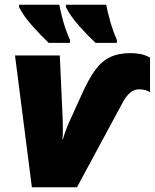

<svg xmlns="http://www.w3.org/2000/svg" viewBox="-20 -786 650 806"><path d="M113.8 0 43 -553.2H231L243.2 -285.2Q244.1 -263.2 243.9 -238.5Q243.7 -213.9 242.2 -201.2H244.1Q247.1 -212.9 254.9 -234.9Q262.7 -256.8 272 -276.9L324.2 -392.1Q352.1 -454.1 379.4 -491.7Q406.7 -529.3 442.1 -546.1Q477.5 -563 528.8 -563Q551.8 -563 571.5 -558.8Q591.3 -554.7 609.9 -543.9V-398.9Q590.8 -411.1 564 -411.1Q523.9 -411.1 494.1 -354L303.2 0ZM380.9 -606Q348.1 -636.7 311.5 -678Q274.9 -719.2 256.8 -755.9V-766.1H425.8Q432.1 -733.9 443.1 -695.1Q454.1 -656.2 470.7 -618.2V-606ZM184.1 -606Q151.9 -636.7 115.2 -678Q78.6 -719.2 60.1 -755.9V-766.1H229Q234.9 -733.9 245.8 -695.1Q256.8 -656.2 273.9 -618.2V-606Z"/></svg>

Font: Open Sans ExtraBold
Style: Italic
Weight: 800
Italic angle: -12°
Designer: Monotype Design Team
Foundry: Monotype Imaging Inc.
Version: Version 3.000; ttfautohint (v1.8.4)